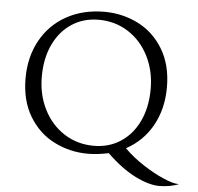

<svg xmlns="http://www.w3.org/2000/svg" viewBox="-57 -758 985 957"><g transform="rotate(5 436.0 -279.5)"><path d="M428 -700Q518 -700 596.5 -660.5Q675 -621 722.5 -542Q770 -463 770 -352Q770 -244 723.5 -160.5Q677 -77 593 -32Q636 11 691 46.5Q746 82 794 102.5Q842 123 866 123H872Q855 131 828 136Q801 141 775 141Q722 141 652.5 106Q583 71 510 0Q453 12 406 12Q316 12 237.5 -27.5Q159 -67 111.5 -146Q64 -225 64 -336Q64 -442 109.5 -525Q155 -608 237.5 -654Q320 -700 428 -700ZM402 -658Q327 -658 268.5 -620Q210 -582 177 -512.5Q144 -443 144 -351Q144 -260 181.5 -186.5Q219 -113 284.5 -71.5Q350 -30 432 -30Q507 -30 565.5 -68Q624 -106 657 -175.5Q690 -245 690 -337Q690 -428 652.5 -501.5Q615 -575 549.5 -616.5Q484 -658 402 -658Z"/></g></svg>

Font: BellefairVN
Style: Regular
Weight: 400
Designer: Nick Shinn, Liron Lavi Turkenic
Foundry: Shinntype
Version: Version 1.003